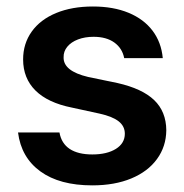

<svg xmlns="http://www.w3.org/2000/svg" viewBox="-20 -557 564 588"><path d="M266.6 -444.3Q240.2 -444.3 219 -436.3Q197.8 -428.2 186 -413.8Q174.3 -399.4 174.8 -381.8Q173.3 -339.4 250 -321.3L339.8 -302.7Q415.5 -285.6 452.1 -250.5Q488.8 -215.3 489.3 -158.2Q488.8 -108.4 460.9 -70.1Q433.1 -31.7 382.1 -10.5Q331.1 10.7 262.7 10.7Q162.6 10.7 103.8 -32Q44.9 -74.7 35.2 -151.4H162.1Q168 -117.7 193.6 -100.8Q219.2 -84 262.7 -84Q307.6 -84 335 -101.1Q362.3 -118.2 362.3 -147.5Q362.3 -170.4 343.5 -185.3Q324.7 -200.2 285.2 -209L200.2 -227.5Q126.5 -242.2 88.6 -279.8Q50.8 -317.4 50.8 -375Q50.8 -423.3 77.1 -460.2Q103.5 -497.1 151.9 -517.1Q200.2 -537.1 264.6 -537.1Q327.1 -537.1 373.8 -517.8Q420.4 -498.5 447.3 -462.9Q474.1 -427.2 478.5 -378.9H360.4Q354.5 -409.2 330.1 -426.8Q305.7 -444.3 266.6 -444.3Z"/></svg>

Font: Pretendard JP SemiBold
Style: Regular
Weight: 600
Designer: Base glyphs from Inter by Rasmus Andersson; Hangeul glyphs from Noto Sans CJK(Source Han Sans) by Jang Soo-young and Kan
Foundry: Kil Hyung-jin
Version: Version 1.309